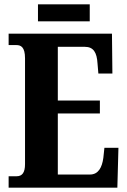

<svg xmlns="http://www.w3.org/2000/svg" viewBox="-20 -870 591 890"><path d="M156 -771H396V-850H156ZM20 0H524L529 -185H464L459 -138C453 -94 436 -61 397 -61H248V-344H443V-404H248V-653H373C414 -653 429 -626 432 -576L436 -529H501L499 -714H20V-661H56C76 -661 96 -653 96 -600V-109C96 -70 83 -53 57 -53H20Z"/></svg>

Font: Noto Serif Lao ExtraCondensed ExtraBold
Style: Regular
Weight: 800
Width: 2
Designer: Monotype Design Team
Foundry: Monotype Imaging Inc.
Version: Version 2.003